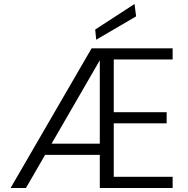

<svg xmlns="http://www.w3.org/2000/svg" viewBox="-20 -942 943 962"><path d="M33 0 439 -700H845V-644H550V-380H815V-324H550V-56H845V0H480V-640L110 0ZM167 -166 196 -222H512V-166ZM462 -743 457 -794 654 -922 662 -860Z"/></svg>

Font: DM Sans 16pt Light
Style: Regular
Weight: 300
Version: Version 4.004;gftools[0.9.30]